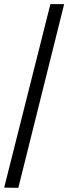

<svg xmlns="http://www.w3.org/2000/svg" viewBox="-20 -780 328 922"><path d="M0 121 222 -760H288L68 122Z"/></svg>

Font: Noto Naskh Arabic SemiBold
Style: Regular
Weight: 600
Designer: Monotype Design Team, David Williams, Mohamad Dakak and Nizar Qandah
Foundry: Monotype Imaging Inc.
Version: Version 2.016